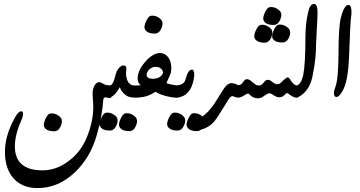

<svg xmlns="http://www.w3.org/2000/svg" viewBox="-20 -503 1853 989"><path d="M292.5 147.5Q280.8 173.3 258.8 173.3Q215.8 173.3 206.5 147.5Q205.6 145 205.6 141.1Q205.6 127.4 214.8 108.2Q224.1 88.9 233.4 83.5Q238.8 81.1 246.6 81.1Q269 81.1 288.6 98.6Q298.8 107.9 298.8 122.6Q298.8 133.8 292.5 147.5ZM552.2 0Q549.3 2 544.4 2Q542.5 2 536.9 1Q531.2 0 522.5 -1.5H521Q516.6 -1.5 514.4 2.9Q512.2 7.3 511.7 13.2Q509.8 47.9 501.2 96.4Q492.7 145 477.1 197.8Q444.3 309.1 366.7 383.8Q280.8 465.8 173.8 465.8Q92.8 465.8 48.3 414.1Q5.4 364.7 5.4 278.3Q5.4 196.3 56.2 103.5Q74.7 70.3 89.8 70.3Q98.6 70.3 98.6 83.5Q98.6 97.2 89.4 117.7Q56.6 191.9 56.6 250.5Q56.6 374.5 199.2 374.5Q269.5 374.5 333 327.1Q396.5 279.8 427.2 204.6Q460.4 122.6 460.4 48.8Q460.4 41 460 31.2Q459.5 21.5 458.5 10.3Q457 -13.2 457 -21.5Q457 -35.2 460.7 -47.4Q464.4 -59.6 470.5 -67.9Q476.6 -76.2 484.9 -79.1Q487.3 -80.1 490.2 -80.1Q495.6 -80.1 502 -76.7Q510.7 -71.8 516.1 -69.1Q521.5 -66.4 526.4 -65.2Q531.2 -64 536.9 -63.7Q542.5 -63.5 552.2 -63.5Z M579.6 143.6Q567.9 169.4 545.9 169.4Q502.9 169.4 493.7 143.6Q492.7 141.1 492.7 137.2Q492.7 123.5 502 104.2Q511.2 85 520.5 79.6Q525.9 77.1 533.7 77.1Q556.2 77.1 575.7 94.7Q585.9 104 585.9 118.7Q585.9 129.9 579.6 143.6ZM679.7 146.5Q668 172.4 646 172.4Q603 172.4 593.8 146.5Q592.8 144 592.8 140.1Q592.8 126.5 602.1 107.2Q611.3 87.9 620.6 82.5Q626 80.1 633.8 80.1Q656.2 80.1 675.8 97.7Q686 106.9 686 121.6Q686 132.8 679.7 146.5ZM548.3 -61.5Q563.5 -70.8 570.8 -102.1Q578.6 -133.3 585.9 -144Q601.1 -166 616.7 -166Q630.9 -166 630.9 -149.4Q630.9 -146 629.9 -138.9Q628.9 -131.8 628.9 -128.4Q628.9 -116.2 632.1 -101.6Q635.3 -86.9 641.6 -78.6Q654.3 -63 668.5 -63V-0.5Q642.1 -0.5 624.3 -15.4Q606.4 -30.3 596.7 -53.7Q578.6 -17.1 548.3 0Z M819.8 -129.4Q819.8 -140.1 809.1 -149.4Q798.3 -158.7 780.8 -158.7Q762.7 -158.7 749 -145Q735.4 -131.8 735.4 -117.2Q735.4 -97.2 767.6 -97.2Q798.8 -97.2 814 -116.7Q819.8 -124.5 819.8 -129.4ZM705.1 -63.5Q689 -75.7 689 -99.6Q689 -139.6 728 -184.6Q767.6 -230 804.7 -230Q830.1 -230 847.2 -207Q862.3 -186 862.3 -153.3Q862.3 -146.5 861.8 -140.1Q861.3 -133.8 859.9 -127.4Q859.9 -126.5 856.4 -118.4Q853 -110.4 848.9 -101.1Q844.7 -91.8 841.3 -83.7Q837.9 -75.7 837.4 -74.7Q838.4 -74.2 844.7 -72.3Q851.1 -70.3 860.1 -68.1Q869.1 -65.9 879.4 -64.5Q887.7 -63 895.5 -63H899.4V0.5H895Q878.9 0.5 860.6 -2.7Q842.3 -5.9 825.4 -11Q808.6 -16.1 796.6 -21.7Q784.7 -27.3 781.2 -30.3Q768.6 -22.5 756.3 -16.4Q744.1 -10.3 730.7 -6.6Q717.3 -2.9 701.7 -1.5Q691.4 0 679.2 0Q672.9 0 666.5 -0.5V-62.5ZM811 -356Q799.3 -330.1 777.3 -330.1Q734.4 -330.1 725.1 -356Q724.1 -358.4 724.1 -362.3Q724.1 -376 733.4 -395.3Q742.7 -414.6 752 -419.9Q757.3 -422.4 765.1 -422.4Q787.6 -422.4 807.1 -404.8Q817.4 -395.5 817.4 -380.9Q817.4 -369.6 811 -356Z M927.7 143.6Q916 169.4 894 169.4Q851.1 169.4 841.8 143.6Q840.8 141.1 840.8 137.2Q840.8 123.5 850.1 104.2Q859.4 85 868.7 79.6Q874 77.1 881.8 77.1Q904.3 77.1 923.8 94.7Q934.1 104 934.1 118.7Q934.1 129.9 927.7 143.6ZM1027.8 146.5Q1016.1 172.4 994.1 172.4Q951.2 172.4 941.9 146.5Q940.9 144 940.9 140.1Q940.9 126.5 950.2 107.2Q959.5 87.9 968.8 82.5Q974.1 80.1 981.9 80.1Q1004.4 80.1 1023.9 97.7Q1034.2 106.9 1034.2 121.6Q1034.2 132.8 1027.8 146.5ZM978 -95.2Q962.4 -8.8 893.6 0V-63.5Q928.7 -67.4 935.1 -92.3Q948.2 -144.5 968.3 -144.5Q980.5 -144.5 980.5 -118.7Q980.5 -108.4 978 -95.2Z M1211.9 -0.5H1207.5Q1205.1 -0.5 1200.7 -0.7Q1196.3 -1 1183.1 -6.3Q1180.2 -7.8 1177.7 -7.8Q1174.8 -7.8 1170.9 -5.9Q1167 -3.9 1161.6 2.9Q1156.2 9.8 1149.9 20.3Q1143.6 30.8 1135.7 43.9Q1115.2 77.6 1102.3 96.9Q1089.4 116.2 1084 122.6Q1057.1 153.8 1009.3 167Q999.5 169.4 993.7 169.4Q975.1 169.4 975.1 154.8Q975.1 130.4 1024.4 95.7Q1052.7 76.2 1082 34.2Q1094.2 15.6 1106 -3.4Q1117.7 -22.5 1129.9 -41.5Q1141.1 -59.1 1150.6 -66.4Q1160.2 -73.7 1169.9 -74.7H1173.8Q1181.2 -74.7 1190.7 -71.3Q1200.2 -67.9 1212.9 -62.5Z M1377 -309.1Q1364.7 -283.2 1343.3 -283.2Q1299.8 -283.2 1290.5 -309.1Q1289.6 -311.5 1289.6 -315.4Q1289.6 -329.1 1298.8 -348.4Q1308.1 -367.7 1317.4 -372.6Q1322.8 -375.5 1330.6 -375.5Q1353 -375.5 1372.6 -357.9Q1382.8 -348.6 1382.8 -334Q1382.8 -322.3 1377 -309.1ZM1468.8 -309.6Q1456.5 -284.2 1435.1 -284.2Q1391.6 -284.2 1382.3 -309.6Q1381.8 -312.5 1381.8 -316.4Q1381.8 -329.6 1390.9 -349.1Q1399.9 -368.7 1409.2 -373.5Q1414.6 -376.5 1422.4 -376.5Q1444.8 -376.5 1464.4 -358.9Q1474.6 -349.6 1474.6 -334.5Q1474.6 -323.2 1468.8 -309.6ZM1422.9 -400.4Q1411.1 -374.5 1389.2 -374.5Q1346.2 -374.5 1336.9 -400.4Q1335.9 -402.8 1335.9 -406.7Q1335.9 -420.4 1345.2 -439.7Q1354.5 -459 1363.8 -464.4Q1369.1 -466.8 1377 -466.8Q1399.4 -466.8 1418.9 -449.2Q1429.2 -439.9 1429.2 -425.3Q1429.2 -414.1 1422.9 -400.4ZM1330.1 -2Q1320.3 3.4 1309.1 3.4Q1301.3 3.4 1293 1Q1276.9 -3.4 1266.6 -15.1Q1263.2 -19.5 1258.8 -21H1257.3Q1251.5 -21 1241.2 -13.7Q1226.1 -2.9 1210.4 0V-64Q1220.2 -65.9 1226.3 -73Q1232.4 -80.1 1234.4 -83Q1241.7 -95.2 1252.9 -95.2Q1255.9 -95.2 1258.8 -94.2Q1268.6 -91.3 1281.7 -78.6Q1296.4 -65.9 1305.2 -63.5Q1309.6 -62.5 1313 -62.5Q1325.2 -62.5 1334 -72.8Q1338.4 -78.6 1347.7 -87.9Q1353.5 -91.8 1359.9 -91.8Q1370.1 -91.8 1382.3 -81.5Q1391.1 -73.2 1401.4 -70.3Q1405.3 -69.3 1408.7 -69.3Q1420.9 -69.3 1431.6 -81.1Q1436 -86.9 1442.9 -92.5Q1449.7 -98.1 1459.5 -104.5Q1462.9 -104.5 1464.4 -104Q1469.7 -102.1 1473.6 -95.5Q1477.5 -88.9 1482.7 -81.5Q1487.8 -74.2 1495.4 -68.4Q1502.9 -62.5 1515.6 -62.5V-0.5Q1511.7 0 1508.3 0Q1497.1 0 1486.6 -6.1Q1476.1 -12.2 1466.8 -19.5Q1461.9 -23.4 1458 -23.4Q1454.6 -23.4 1451.7 -20Q1437 -1.5 1418.9 -1.5Q1414.1 -1.5 1408.2 -2.9Q1404.3 -3.9 1399.2 -6.8Q1394 -9.8 1388.9 -12.9Q1383.8 -16.1 1379.4 -18.6Q1375 -21 1372.6 -22Q1370.6 -22.5 1368.2 -22.5Q1361.3 -22.5 1354 -17.6Q1347.7 -13.7 1341.8 -9.8Q1335.9 -5.9 1330.1 -2Z M1589.4 -108.4Q1572.8 -28.8 1510.7 0V-63Q1532.7 -73.2 1542 -116.2Q1547.4 -142.6 1550.3 -192.6Q1553.2 -242.7 1553.2 -307.1Q1553.2 -379.4 1566.9 -439Q1576.2 -482.9 1597.2 -482.9Q1615.7 -482.9 1615.7 -439.9Q1615.7 -431.2 1615 -411.1Q1614.3 -391.1 1612.3 -359.9L1607.9 -273.4Q1607.9 -256.8 1607.2 -240Q1606.4 -223.1 1604.5 -203.6Q1602.5 -184.1 1598.9 -160.9Q1595.2 -137.7 1589.4 -108.4Z M1788.1 -412.6Q1784.2 -385.7 1778.3 -219.7Q1774.4 -95.2 1749 -43Q1729.5 -3.4 1712.4 -3.4Q1700.2 -3.4 1700.2 -22.9Q1700.2 -36.1 1707 -53.2Q1723.1 -93.8 1723.6 -225.1Q1724.1 -366.7 1735.8 -412.1Q1752.9 -477.5 1774.9 -477.5Q1790.5 -477.5 1790.5 -440.4Q1790.5 -427.7 1788.1 -412.6Z"/></svg>

Font: Dima Nastaligh Tahriri
Style: regular
Weight: 400
Designer: R.Balvardi
Foundry: Dima Software Group
Version: Version 1.00;November 13, 2018;FontCreator 11.5.0.2427 64-bi